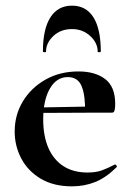

<svg xmlns="http://www.w3.org/2000/svg" viewBox="-20 -648 458 680"><path d="M235 12Q170 12 124.5 -15Q79 -42 55.5 -86.5Q32 -131 32 -182Q32 -241 61 -289Q90 -337 141 -366Q192 -395 258 -395Q317 -395 352.5 -368Q388 -341 388 -280Q388 -267 386 -258Q384 -249 377 -249H281Q283 -306 270 -340.5Q257 -375 220 -375Q180 -375 156.5 -334Q133 -293 133 -225Q133 -167 151 -125Q169 -83 204 -60Q239 -37 290 -37Q320 -37 340.5 -44.5Q361 -52 386 -65Q388 -67 391.5 -63Q395 -59 393 -56Q356 -19 317.5 -3.5Q279 12 235 12ZM98 -248 97 -267 316 -271V-249ZM143 -465Q143 -463 137.5 -463Q132 -463 132 -466Q132 -545 158.5 -586.5Q185 -628 235 -628Q285 -628 311 -586.5Q337 -545 337 -466Q337 -463 331.5 -463Q326 -463 326 -465Q326 -496 299.5 -520.5Q273 -545 235 -545Q195 -545 169 -520.5Q143 -496 143 -465Z"/></svg>

Font: Cormorant Garamond Light
Style: Regular
Weight: 300
Designer: Christian Thalmann (Catharsis Fonts)
Foundry: Catharsis Fonts
Version: Version 4.001